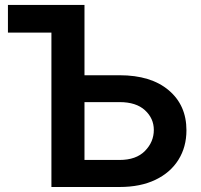

<svg xmlns="http://www.w3.org/2000/svg" viewBox="-20 -747 801 767"><path d="M317.5 -446.4H457.7Q583.1 -446.4 653.9 -386.5Q724.8 -326.7 724.8 -226.6Q724.8 -159.8 692.8 -108.7Q660.9 -57.5 601 -28.8Q541.2 0 457.7 0H185.4V-616.8H11.7V-727.3H317.5ZM317.5 -339.1V-108H457.7Q523.8 -108 559.1 -144Q594.5 -180 594.5 -228Q594.5 -274.1 559.1 -306.6Q523.8 -339.1 457.7 -339.1Z"/></svg>

Font: Inter Zeller Semi Bold
Style: Regular
Weight: 600
Designer: Rasmus Andersson; Joe Bland
Foundry: zeller
Version: Version 3.015;git-dec3a8cb1